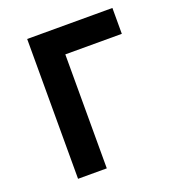

<svg xmlns="http://www.w3.org/2000/svg" viewBox="-132 -836 865 942"><g transform="rotate(-20 300.0 -365.0)"><path d="M265 0V-595H560V-730H115V0Z"/></g></svg>

Font: Tekne LDO ExtraBold
Style: Regular
Weight: 800
Monospace: yes
Designer: Alessio Laiso, Mario Rullo, Paolo Rosset
Foundry: Alessio Laiso
Version: Version 1.000;hotconv 1.0.109;makeotfexe 2.5.65596